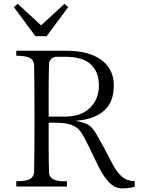

<svg xmlns="http://www.w3.org/2000/svg" viewBox="-20 -990 746 1019"><path d="M53.7 -952.1 74.2 -969.7 198.2 -855.5 322.3 -969.7 341.8 -952.1 227.5 -797.9H168ZM66.4 0V-28.3Q122.1 -28.3 141.1 -41Q160.2 -53.7 161.1 -77.1Q163.1 -203.1 163.1 -333V-387.7Q163.1 -516.6 161.1 -644.5Q159.2 -685.5 107.4 -691.4Q85 -694.3 66.4 -694.3V-720.7H330.1Q452.1 -720.7 518.1 -671.9Q584 -623 584 -537.1Q584 -451.2 536.1 -406.2Q488.3 -361.3 405.3 -351.6L380.9 -348.6L404.3 -343.8Q438.5 -335.9 456.1 -322.3Q473.6 -308.6 488.3 -283.7Q502.9 -258.8 530.3 -209Q556.6 -158.2 579.1 -116.2Q601.6 -74.2 627.9 -51.8Q654.3 -29.3 695.3 -28.3V1Q665 9.8 628.9 9.8Q591.8 9.8 562.5 -18.6Q533.2 -46.9 505.9 -100.6Q478.5 -154.3 452.1 -210.9Q425.8 -266.6 408.2 -291Q390.6 -315.4 359.4 -327.1Q328.1 -338.9 268.6 -338.9H238.3V-203.1Q238.3 -138.7 240.2 -77.1Q240.2 -23.4 335 -28.3V0ZM238.3 -371.1H321.3Q410.2 -371.1 457.5 -417.5Q504.9 -463.9 504.9 -536.1Q504.9 -608.4 461.9 -648.4Q418.9 -688.5 328.1 -688.5H279.3Q263.7 -688.5 252 -677.2Q240.2 -666 240.2 -650.4Q238.3 -585.9 238.3 -518.6ZM631.8 -28.3Z"/></svg>

Font: GenEi Koburi Mincho v6
Style: Regular
Weight: 400
Designer: o_tamon (Modified)
Foundry: o_tamon / Adobe Systems Incorporated
Version: Version 6.1